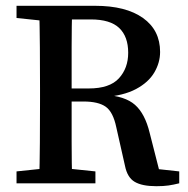

<svg xmlns="http://www.w3.org/2000/svg" viewBox="-20 -632 648 662"><path d="M519 10Q470 10 444.5 -5Q419 -20 411 -60L381 -193Q370 -246 344.5 -264Q319 -282 268 -282H174V-327H286Q358 -327 390 -362Q422 -397 422 -450Q422 -506 391 -535.5Q360 -565 293 -565H173V-612H308Q414 -612 473 -570Q532 -528 532 -453Q532 -416 512 -382Q492 -348 449 -325Q406 -302 337 -297L340 -305Q411 -301 445.5 -270.5Q480 -240 496 -174L534 -25L488 -53L598 -41V0Q578 5 561 7.5Q544 10 519 10ZM37 0V-41L161 -54H184L309 -41V0ZM115 0Q117 -69 117.5 -140.5Q118 -212 118 -285V-326Q118 -397 117.5 -468.5Q117 -540 115 -612H229Q227 -540 227 -469.5Q227 -399 227 -320V-292Q227 -215 227 -143Q227 -71 229 0ZM161 -557 37 -570V-612H173V-557Z"/></svg>

Font: Lisu Bosa SemiBold
Style: Regular
Weight: 600
Designer: David Morse, Annie Olsen, Victor Gaultney, Frank Grießhammer (Latin)
Foundry: SIL International
Version: Version 2.000